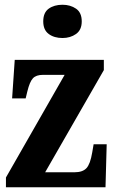

<svg xmlns="http://www.w3.org/2000/svg" viewBox="-20 -788 482 808"><path d="M5 0H424L429 -181H374L368 -146Q360 -98 344 -80.5Q328 -63 293 -63H170L417 -493V-536H42L31 -374H88L95 -403Q105 -444 118.5 -458.5Q132 -473 161 -473H252L5 -41ZM243 -628Q276 -628 300 -645Q324 -662 324 -698Q324 -735 300 -751.5Q276 -768 243 -768Q208 -768 185 -751.5Q162 -735 162 -698Q162 -662 185 -645Q208 -628 243 -628Z"/></svg>

Font: Noto Serif ExtraCondensed Extra
Style: Regular
Weight: 800
Width: 3
Designer: Monotype Design Team
Foundry: Monotype Imaging Inc.
Version: Version 1.002